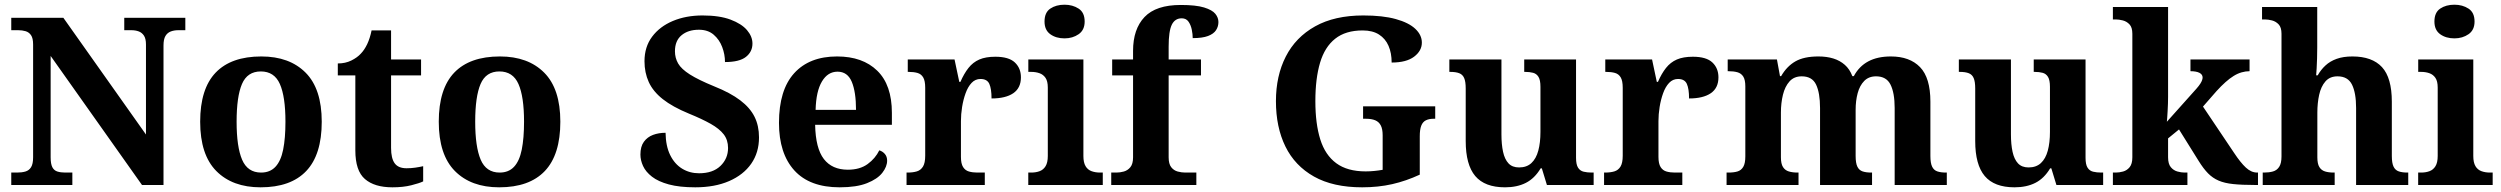

<svg xmlns="http://www.w3.org/2000/svg" viewBox="-20 -790 10683 820"><path d="M28.1 0V-53H52.7Q72.8 -53 88.4 -57.4Q104 -61.9 112.7 -75.9Q121.4 -90 121.4 -118.1V-599.9Q121.4 -627 112.5 -639.8Q103.6 -652.6 89.2 -656.8Q74.7 -661 58 -661H28.1V-714H250.6L603.4 -215.5V-599.9Q603.4 -624.7 594.8 -637.8Q586.2 -650.8 572.3 -655.9Q558.4 -661 541.1 -661H510.7V-714H771.5V-661H741.1Q723.2 -661 708.8 -655.4Q694.5 -649.8 686.4 -636Q678.3 -622.1 678.3 -595.9V0H586.4L196.3 -551.1V-118.1Q196.3 -90 203.5 -75.9Q210.8 -61.9 225.1 -57.4Q239.5 -53 258.6 -53H289V0Z M1092.9 10Q972.8 10 903.8 -59.6Q834.9 -129.2 834.9 -270.2Q834.9 -410.7 901 -479.8Q967.2 -548.9 1096.1 -548.9Q1216.2 -548.9 1285.1 -479.8Q1354.1 -410.7 1354.1 -270.2Q1354.1 -129.2 1287.9 -59.6Q1221.8 10 1092.9 10ZM1095 -53Q1133.4 -53 1156.4 -77.7Q1179.5 -102.3 1189.3 -150.9Q1199.1 -199.6 1199.1 -270.2Q1199.1 -377.5 1175.3 -431.2Q1151.5 -484.9 1093.9 -484.9Q1036.4 -484.9 1013.4 -431.2Q990.5 -377.5 990.5 -270.3Q990.5 -163.1 1013.9 -108.1Q1037.4 -53 1095 -53Z M1655.9 10Q1579.3 10 1538.5 -25.4Q1497.6 -60.7 1497.6 -147.9V-468H1422.7V-519Q1455.2 -519 1480.7 -531.7Q1506.2 -544.4 1521 -560.9Q1536.3 -576.5 1548.2 -601.4Q1560 -626.2 1567 -660.2H1650.2V-536H1778.3V-468H1650.2V-158.2Q1650.2 -113.6 1665.7 -92.5Q1681.1 -71.4 1716.3 -71.4Q1735.5 -71.4 1753.4 -74Q1771.3 -76.6 1787.3 -80.2V-15.3Q1771.4 -7.5 1736.7 1.2Q1702 10 1655.9 10Z M2111.9 10Q1991.8 10 1922.8 -59.6Q1853.9 -129.2 1853.9 -270.2Q1853.9 -410.7 1920 -479.8Q1986.2 -548.9 2115.1 -548.9Q2235.2 -548.9 2304.1 -479.8Q2373.1 -410.7 2373.1 -270.2Q2373.1 -129.2 2306.9 -59.6Q2240.8 10 2111.9 10ZM2114 -53Q2152.4 -53 2175.4 -77.7Q2198.5 -102.3 2208.3 -150.9Q2218.1 -199.6 2218.1 -270.2Q2218.1 -377.5 2194.3 -431.2Q2170.5 -484.9 2112.9 -484.9Q2055.4 -484.9 2032.4 -431.2Q2009.5 -377.5 2009.5 -270.3Q2009.5 -163.1 2032.9 -108.1Q2056.4 -53 2114 -53Z M2949.5 10Q2881.9 10 2836.6 -2.3Q2791.2 -14.6 2764.5 -35.4Q2737.8 -56.1 2726.4 -81Q2715.1 -105.8 2715.1 -129.8Q2715.1 -164.3 2730 -184.6Q2744.8 -204.8 2769 -213.9Q2793.1 -222.9 2822.5 -222.9Q2823.3 -166.3 2842.2 -127.8Q2861.2 -89.2 2893.4 -69.6Q2925.5 -50 2965.6 -50Q3024.5 -50 3057 -81.4Q3089.4 -112.7 3089.4 -158Q3089.4 -192.1 3070.9 -216.2Q3052.3 -240.2 3015.3 -261.1Q2978.4 -281.9 2922.3 -304.8Q2852.1 -333.7 2810.6 -366.6Q2769 -399.5 2750.7 -439.7Q2732.5 -479.9 2732.5 -528.5Q2732.5 -589.6 2765 -633.2Q2797.6 -676.9 2853.8 -700.5Q2909.9 -724 2980.5 -724Q3052.6 -724 3099.9 -706.3Q3147.2 -688.5 3170.4 -661.3Q3193.6 -634 3193.6 -603.9Q3193.6 -569 3165.7 -547Q3137.8 -525 3076.3 -525Q3076.3 -557.7 3064.3 -589.3Q3052.4 -620.9 3027.9 -641.9Q3003.4 -663 2964.9 -663Q2919 -663 2890.8 -639.5Q2862.6 -616.1 2862.6 -571Q2862.6 -542.6 2876.2 -518.9Q2889.8 -495.2 2926.5 -471.9Q2963.1 -448.7 3030.3 -421.2Q3099.2 -393.7 3141.3 -361.7Q3183.4 -329.8 3202.5 -291.3Q3221.6 -252.9 3221.6 -203.2Q3221.6 -138.6 3188.4 -90.9Q3155.2 -43.2 3093.9 -16.6Q3032.6 10 2949.5 10Z M3566.1 10Q3438 10 3372.4 -62.3Q3306.9 -134.6 3306.9 -265.2Q3306.9 -405.7 3371.8 -477.3Q3436.8 -548.9 3555 -548.9Q3664.2 -548.9 3726.6 -488Q3789.1 -427.2 3789.1 -308.2V-256.9H3461.3Q3463.3 -156.6 3498.5 -110.9Q3533.7 -65.2 3601 -65.2Q3652.4 -65.2 3685.5 -89.3Q3718.5 -113.4 3735.3 -147.9Q3749.3 -143.8 3759.1 -132.5Q3768.8 -121.1 3768.8 -104.1Q3768.8 -78.3 3748.1 -51.8Q3727.3 -25.3 3682.8 -7.7Q3638.3 10 3566.1 10ZM3635.9 -320.8Q3635.9 -397.3 3617.8 -440.6Q3599.6 -483.9 3557 -483.9Q3515.4 -483.9 3490.4 -442.1Q3465.4 -400.4 3463.3 -320.8Z M3851.7 0V-53H3855.8Q3878.8 -53 3895.6 -58Q3912.3 -63 3921.9 -78.5Q3931.4 -94 3931.4 -125V-415Q3931.4 -445 3922.8 -459.5Q3914.2 -474 3898.3 -478.5Q3882.5 -483 3860.5 -483H3856.9V-536H4056.7L4076.9 -440.5H4081.9Q4097.2 -475.7 4116.2 -499.8Q4135.3 -524 4162.6 -535.9Q4189.9 -547.7 4231 -547.7Q4288.4 -547.7 4314.3 -523.2Q4340.2 -498.7 4340.2 -459.7Q4340.2 -414.2 4307.4 -391.8Q4274.6 -369.5 4214.7 -369.5Q4214.7 -410.5 4205.3 -431.6Q4195.9 -452.7 4167.5 -452.7Q4145.3 -452.7 4129.5 -436Q4113.7 -419.2 4103.9 -391.8Q4094 -364.5 4089 -333.2Q4084 -302 4084 -273V-120Q4084 -91 4093.2 -76.5Q4102.4 -62 4118.3 -57.5Q4134.2 -53 4153.8 -53H4185.9V0Z M4371.6 0V-53H4384Q4404.3 -53 4420.2 -59Q4436.1 -64.9 4445.5 -80.3Q4455 -95.7 4455 -124.1V-416.1Q4455 -443.2 4445.3 -457.4Q4435.5 -471.7 4419.6 -477.3Q4403.7 -483 4384 -483H4371.8V-536H4607V-123.9Q4607 -95.8 4616.3 -80.3Q4625.5 -64.8 4641.9 -58.9Q4658.3 -53 4678 -53H4689.8V0ZM4526.4 -626.1Q4490.3 -626.1 4465.6 -643.9Q4441 -661.7 4441 -698Q4441 -736.5 4465.6 -753.2Q4490.3 -769.9 4526.4 -769.9Q4561 -769.9 4586.7 -753.2Q4612.4 -736.5 4612.4 -698Q4612.4 -661.7 4586.7 -643.9Q4561 -626.1 4526.4 -626.1Z M4725.9 0V-53H4748.2Q4763 -53 4779.5 -57.4Q4796 -61.9 4807.6 -75.9Q4819.1 -90 4819.1 -118.1V-468.1H4729.9V-536H4819.1V-572.7Q4819.1 -665.7 4868.1 -717.3Q4917 -768.8 5022.8 -768.8Q5087.6 -768.8 5122.4 -758.1Q5157.3 -747.4 5170.5 -731Q5183.7 -714.6 5183.7 -695.9Q5183.7 -676.8 5173.5 -661.1Q5163.3 -645.4 5139.3 -636.3Q5115.3 -627.2 5073.9 -627.2Q5073.9 -643.7 5069.9 -663.4Q5065.9 -683 5056 -697.4Q5046 -711.8 5027 -711.8Q4997.9 -711.8 4984.5 -684.3Q4971.1 -656.8 4971.1 -590.9V-536H5109.2V-468.1H4971.1V-118.1Q4971.1 -90 4982.1 -75.9Q4993.1 -61.9 5009.8 -57.4Q5026.5 -53 5042.1 -53H5089.4V0Z M5797.6 10Q5673.5 10 5591.8 -36Q5510.1 -82 5469.7 -164.5Q5429.3 -247 5429.3 -358Q5429.3 -466 5471.4 -548.5Q5513.5 -631 5596.7 -677.5Q5679.9 -724 5802.5 -724Q5885.7 -724 5941.1 -708.6Q5996.5 -693.3 6024.5 -666.9Q6052.5 -640.5 6052.5 -607.9Q6052.5 -573 6019.4 -547.9Q5986.3 -522.9 5923.5 -522.9Q5923.5 -563.7 5910.1 -594.4Q5896.8 -625 5869.5 -642.5Q5842.2 -660 5799.6 -660Q5726.8 -660 5682.3 -624.6Q5637.7 -589.3 5617.7 -521.9Q5597.7 -454.5 5597.7 -358Q5597.7 -261.5 5618.7 -194.6Q5639.7 -127.7 5687 -92.9Q5734.2 -58 5812.5 -58Q5831 -58 5849.6 -59.9Q5868.2 -61.7 5885.1 -64.8V-211.9Q5885.1 -239 5877.1 -254.3Q5869.1 -269.7 5853.5 -276.2Q5837.9 -282.8 5814.2 -282.8H5801.5V-335.8H6109.6V-282.8H6102.7Q6082.5 -282.8 6069.4 -276Q6056.2 -269.3 6049.9 -253.1Q6043.6 -237 6043.6 -207.9V-44.1Q5985.4 -17.1 5925.8 -3.5Q5866.1 10 5797.6 10Z M6407.7 10Q6321.2 10 6280.5 -38.2Q6239.8 -86.5 6239.8 -187.7V-412.1Q6239.8 -441.5 6233.2 -456.6Q6226.7 -471.7 6212.2 -477.3Q6197.8 -483 6173.5 -483H6169.9V-536H6392.4V-215.9Q6392.4 -173.5 6399.3 -141.7Q6406.2 -109.8 6422.5 -92.3Q6438.8 -74.9 6467.8 -74.9Q6500.2 -74.9 6520.4 -93.6Q6540.6 -112.4 6549.8 -146.6Q6559 -180.8 6559 -227V-419.1Q6559 -448.2 6550.6 -461.7Q6542.2 -475.3 6527.5 -479.1Q6512.8 -483 6493.3 -483H6489.7V-536H6711V-116Q6711 -87.5 6719.6 -73.9Q6728.2 -60.3 6743.5 -56.7Q6758.8 -53 6777.9 -53H6786.2V0H6586.6L6564.9 -71.1H6559.9Q6534.1 -27.9 6496.6 -9Q6459 10 6407.7 10Z M6830.7 0V-53H6834.8Q6857.8 -53 6874.6 -58Q6891.3 -63 6900.9 -78.5Q6910.4 -94 6910.4 -125V-415Q6910.4 -445 6901.8 -459.5Q6893.2 -474 6877.3 -478.5Q6861.5 -483 6839.5 -483H6835.9V-536H7035.7L7055.9 -440.5H7060.9Q7076.2 -475.7 7095.2 -499.8Q7114.3 -524 7141.6 -535.9Q7168.9 -547.7 7210 -547.7Q7267.4 -547.7 7293.3 -523.2Q7319.2 -498.7 7319.2 -459.7Q7319.2 -414.2 7286.4 -391.8Q7253.6 -369.5 7193.7 -369.5Q7193.7 -410.5 7184.3 -431.6Q7174.9 -452.7 7146.5 -452.7Q7124.3 -452.7 7108.5 -436Q7092.7 -419.2 7082.9 -391.8Q7073 -364.5 7068 -333.2Q7063 -302 7063 -273V-120Q7063 -91 7072.2 -76.5Q7081.4 -62 7097.3 -57.5Q7113.2 -53 7132.8 -53H7164.9V0Z M7353.9 0V-53H7361.7Q7384.7 -53 7400.5 -57.7Q7416.3 -62.4 7425.2 -77.4Q7434 -92.3 7434 -122.1V-420.8Q7434 -449 7425.2 -463Q7416.3 -476.9 7400.3 -481.4Q7384.2 -485.9 7362.2 -485.9H7358.7V-536H7569L7582 -464.9H7587Q7611.2 -506.9 7647.9 -527.9Q7684.5 -548.9 7746.1 -548.9Q7781.6 -548.9 7809.8 -540.2Q7838 -531.5 7858.9 -513.1Q7879.7 -494.8 7891.1 -464.9H7897.4Q7919.9 -506.9 7959.2 -527.9Q7998.5 -548.9 8055.6 -548.9Q8136 -548.9 8180.2 -503.3Q8224.4 -457.6 8224.4 -355.8V-123.9Q8224.4 -93.4 8231.8 -78.2Q8239.1 -63 8254 -58Q8268.9 -53 8290.9 -53H8294.5V0H8071.8V-328.8Q8071.8 -393.2 8054.1 -428.6Q8036.4 -464 7992.3 -464Q7961.2 -464 7941.9 -444.4Q7922.6 -424.8 7913.8 -392.2Q7905.1 -359.7 7905.1 -320.8V-123.9Q7905.1 -93.4 7912.5 -78.2Q7919.9 -63 7934.8 -58Q7949.6 -53 7971.6 -53H7975.2V0H7753.1V-328.8Q7753.1 -393.2 7736.2 -428.6Q7719.4 -464 7674.8 -464Q7642.2 -464 7622.8 -442.4Q7603.4 -420.8 7594.7 -385.5Q7586 -350.2 7586 -309V-118.3Q7586 -90.4 7594.9 -76.5Q7603.8 -62.6 7619.7 -57.8Q7635.6 -53 7657.6 -53H7661.2V0Z M8583.7 10Q8497.2 10 8456.5 -38.2Q8415.8 -86.5 8415.8 -187.7V-412.1Q8415.8 -441.5 8409.2 -456.6Q8402.7 -471.7 8388.2 -477.3Q8373.8 -483 8349.5 -483H8345.9V-536H8568.4V-215.9Q8568.4 -173.5 8575.3 -141.7Q8582.2 -109.8 8598.5 -92.3Q8614.8 -74.9 8643.8 -74.9Q8676.2 -74.9 8696.4 -93.6Q8716.6 -112.4 8725.8 -146.6Q8735 -180.8 8735 -227V-419.1Q8735 -448.2 8726.6 -461.7Q8718.2 -475.3 8703.5 -479.1Q8688.8 -483 8669.3 -483H8665.7V-536H8887V-116Q8887 -87.5 8895.6 -73.9Q8904.2 -60.3 8919.5 -56.7Q8934.8 -53 8953.9 -53H8962.2V0H8762.6L8740.9 -71.1H8735.9Q8710.1 -27.9 8672.6 -9Q8635 10 8583.7 10Z M9003.8 0V-53H9015.9Q9030.8 -53 9047.2 -57.4Q9063.7 -61.9 9075.3 -75.9Q9086.9 -90 9086.9 -118.1V-645.9Q9086.9 -673 9074.8 -685.8Q9062.7 -698.6 9046.2 -702.8Q9029.8 -707 9015.9 -707H9003.8V-760H9239.5V-376.9Q9239.5 -363.9 9239 -347.3Q9238.5 -330.6 9237.5 -314.5Q9236.5 -298.5 9235.7 -286.3Q9234.9 -274.1 9234.3 -270L9360.5 -411.1Q9371.4 -423.5 9377.1 -432.5Q9382.8 -441.4 9384.9 -448Q9387 -454.6 9387 -458.9Q9387 -471.9 9373.6 -478.9Q9360.1 -485.9 9335.1 -485.9V-536H9587.5V-485.9Q9570.5 -485.9 9553.5 -481Q9536.5 -476.2 9519.5 -465.6Q9502.5 -455.1 9484.5 -439Q9466.5 -423 9446.5 -401L9388.6 -334.8L9521.6 -136.8Q9548.8 -95.6 9571.7 -74.3Q9594.6 -53 9619.9 -53H9623.5V0H9609.5Q9554.9 0 9517.7 -3.9Q9480.6 -7.7 9455.3 -18.7Q9430 -29.6 9410.2 -49.7Q9390.4 -69.8 9370 -102.8L9286.2 -237.2L9239.5 -199V-118.3Q9239.5 -89.9 9251.3 -75.9Q9263 -62 9279.5 -57.5Q9296 -53 9309.9 -53H9322.1V0Z M9643.7 0V-53H9649.4Q9670.7 -53 9687.4 -57.7Q9704.2 -62.4 9714 -77.4Q9723.9 -92.3 9723.9 -122.1V-645.9Q9723.9 -673 9711.8 -685.8Q9699.7 -698.6 9683.2 -702.8Q9666.8 -707 9652.9 -707H9640.8V-760H9876.5V-587.6Q9876.5 -564.3 9875.8 -540.8Q9875 -517.2 9874 -498Q9873 -478.8 9871.9 -468.3H9878.6Q9891.9 -492 9911.4 -510.1Q9930.8 -528.3 9959.2 -538.6Q9987.6 -548.9 10026.8 -548.9Q10111 -548.9 10153.1 -503.3Q10195.1 -457.6 10195.1 -355.8V-123.9Q10195.1 -93.4 10202.5 -78.2Q10209.9 -63 10224.8 -58Q10239.6 -53 10261.6 -53H10265.2V0H10042.5V-328.8Q10042.5 -393.2 10025 -428.6Q10007.4 -464 9963.2 -464Q9930.4 -464 9911.5 -442.3Q9892.6 -420.5 9884.8 -385.2Q9877 -349.9 9877 -309V-118.3Q9877 -90.4 9885.6 -76.5Q9894.2 -62.6 9909.8 -57.8Q9925.4 -53 9947.4 -53H9951V0Z M10307.6 0V-53H10320Q10340.3 -53 10356.2 -59Q10372.1 -64.9 10381.5 -80.3Q10391 -95.7 10391 -124.1V-416.1Q10391 -443.2 10381.3 -457.4Q10371.5 -471.7 10355.6 -477.3Q10339.7 -483 10320 -483H10307.8V-536H10543V-123.9Q10543 -95.8 10552.3 -80.3Q10561.5 -64.8 10577.9 -58.9Q10594.3 -53 10614 -53H10625.8V0ZM10462.4 -626.1Q10426.3 -626.1 10401.6 -643.9Q10377 -661.7 10377 -698Q10377 -736.5 10401.6 -753.2Q10426.3 -769.9 10462.4 -769.9Q10497 -769.9 10522.7 -753.2Q10548.4 -736.5 10548.4 -698Q10548.4 -661.7 10522.7 -643.9Q10497 -626.1 10462.4 -626.1Z"/></svg>

Font: Noto Serif Gurmukhi
Style: Regular
Weight: 400
Designer: Vaibhav Singh and the Monotype Design Team
Foundry: Monotype Imaging Inc.
Version: Version 2.003